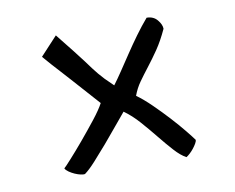

<svg xmlns="http://www.w3.org/2000/svg" viewBox="-56 -590 700 572"><g transform="rotate(-10 294.0 -304.0)"><path d="M100.6 -119.1Q104.5 -122.1 123 -142.6Q141.6 -163.1 164.6 -190.4Q187.5 -217.8 209.5 -245.6Q231.4 -273.4 241.2 -292Q199.2 -338.9 167 -375Q153.3 -390.6 139.6 -405.3Q126 -419.9 115.7 -431.6Q105.5 -443.4 99.1 -450.7Q92.8 -458 92.8 -458L144.5 -513.7Q170.9 -480.5 188 -459Q205.1 -437.5 215.8 -422.9Q226.6 -408.2 233.9 -398.4Q241.2 -388.7 248.5 -379.9Q255.9 -371.1 265.1 -361.3Q274.4 -351.6 290 -336.9Q301.8 -352.5 316.9 -375Q332 -397.5 348.6 -422.4Q365.2 -447.3 383.3 -472.2Q401.4 -497.1 419.9 -518.6Q440.4 -518.6 452.1 -504.4Q463.9 -490.2 463.9 -477.5Q448.2 -443.4 431.2 -418.5Q414.1 -393.6 398.4 -373.5Q382.8 -353.5 369.6 -335Q356.4 -316.4 348.6 -294.9Q369.1 -280.3 393.1 -256.8Q417 -233.4 438.5 -210Q460 -186.5 477.1 -165.5Q494.1 -144.5 501 -134.8Q501 -130.9 497.1 -124Q493.2 -117.2 487.8 -110.4Q482.4 -103.5 476.1 -97.7Q469.7 -91.8 464.8 -88.9Q448.2 -97.7 429.7 -118.2Q411.1 -138.7 391.1 -163.6Q371.1 -188.5 349.1 -213.4Q327.1 -238.3 303.7 -254.9Q291 -240.2 272 -216.8Q252.9 -193.4 231.9 -168.9Q210.9 -144.5 191.4 -123Q171.9 -101.6 158.2 -91.8Q153.3 -90.8 145 -92.8Q136.7 -94.7 127.9 -98.6Q119.1 -102.5 111.3 -107.9Q103.5 -113.3 100.6 -119.1Z"/></g></svg>

Font: Architects Daughter-petzku
Style: Regular
Weight: 400
Designer: Kimberly Geswein
Foundry: Kimberly Geswein
Version: Version 1.000 2010 initial release